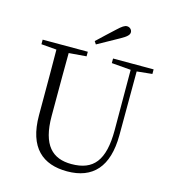

<svg xmlns="http://www.w3.org/2000/svg" viewBox="-134 -1049 1061 1175"><g transform="rotate(15 396.0 -461.5)"><path d="M357 -799 369 -781C415 -806 460 -831 504 -856C544 -878 557 -892 557 -908C557 -924 543 -938 525 -938C510 -938 495 -928 465 -900C432 -869 393 -834 357 -799ZM493 -696 615 -686 616 -304C616 -111 552 -35 413 -35C294 -35 221 -102 221 -288V-389C221 -491 221 -589 222 -687L333 -696V-725H47V-696L144 -688C145 -589 145 -489 145 -389V-273C145 -66 246 15 399 15C562 15 651 -81 652 -281L653 -686L750 -696V-725H493Z"/></g></svg>

Font: Noto Serif CJK KR Light
Style: Regular
Weight: 300
Designer: Ryoko NISHIZUKA 西塚涼子 (kana & ideographs); Frank Grießhammer (Latin, Greek & Cyrillic); Wenlong ZHANG 张文龙 (bopomofo); San
Foundry: Adobe
Version: Version 2.001;hotconv 1.1.0;makeotfexe 2.6.0